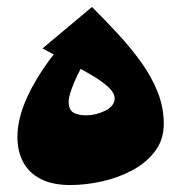

<svg xmlns="http://www.w3.org/2000/svg" viewBox="-20 -521 520 551"><path d="M182 10Q131 10 97.5 -7Q64 -24 47 -55Q30 -86 30 -128Q30 -171 48.5 -219.5Q67 -268 103 -322Q139 -376 192 -432L248 -381Q227 -353 211 -322.5Q195 -292 186 -267Q177 -242 177 -230Q177 -206 190.5 -198Q204 -190 228 -190Q241 -190 255 -193.5Q269 -197 281.5 -203Q294 -209 301.5 -218Q309 -227 309 -239Q309 -254 291.5 -270.5Q274 -287 244.5 -304.5Q215 -322 178 -341.5Q141 -361 102 -382L244 -501Q283 -462 320 -422Q357 -382 386.5 -340.5Q416 -299 433 -255.5Q450 -212 450 -166Q450 -120 425 -87Q400 -54 360 -32.5Q320 -11 273 -0.5Q226 10 182 10Z"/></svg>

Font: Marhey Light
Style: Bold
Weight: 700
Version: Version 1.000